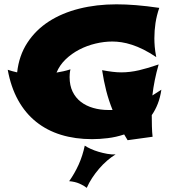

<svg xmlns="http://www.w3.org/2000/svg" viewBox="-20 -612 810 897"><path d="M733.9 -192.9Q728.5 -156.2 717 -127Q705.6 -97.7 689 -74.2Q689 -49.8 689.7 -21.7Q690.4 6.3 692.9 26.9L576.2 43L560.1 16.1Q522 28.8 483.4 33.4Q444.8 38.1 410.2 38.1Q331.1 38.1 265.1 17.8Q199.2 -2.4 148.7 -43Q98.1 -83.5 64.5 -144.3Q30.8 -205.1 16.1 -286.1Q27.3 -282.2 38.3 -279.3Q49.3 -276.4 60.1 -273.9Q68.8 -352.5 107.7 -412.1Q146.5 -471.7 208 -511.5Q269.5 -551.3 350.1 -571.5Q430.7 -591.8 523.9 -591.8Q566.9 -591.8 615.7 -587.9Q664.6 -584 724.1 -575.2Q711.9 -540 706.5 -504.6Q701.2 -469.2 701.2 -433.1Q701.2 -415 702.9 -394Q704.6 -373 710 -345.2Q678.7 -366.2 650.4 -380.4Q622.1 -394.5 596.4 -402.8Q570.8 -411.1 547.9 -414.6Q524.9 -418 504.9 -418Q466.3 -418 426.3 -408.4Q386.2 -398.9 350.6 -380.4Q314.9 -361.8 286.9 -335Q258.8 -308.1 244.1 -272.9Q259.8 -275.4 276.1 -279.1Q292.5 -282.7 309.1 -288.1Q306.6 -277.3 305.9 -268.1Q305.2 -258.8 305.2 -252Q305.2 -212.9 319.1 -184.1Q333 -155.3 357.7 -136.2Q382.3 -117.2 415.5 -107.7Q448.7 -98.1 486.8 -98.1H505.9Q487.8 -143.1 476.3 -188Q464.8 -232.9 457 -284.2Q482.9 -279.3 505.4 -276.6Q527.8 -273.9 545.9 -273.9Q587.4 -273.9 630.1 -283.9Q672.9 -293.9 721.2 -311Q710.4 -273.4 703.1 -237.3Q695.8 -201.2 691.9 -166ZM520 109.4Q500 121.6 480.2 138.7Q460.4 155.8 442.9 176.3Q425.3 196.8 410.4 219.5Q395.5 242.2 385.3 265.6Q371.1 254.4 350.8 245.6Q330.6 236.8 303.2 234.4Q329.1 197.8 347.7 156.5Q366.2 115.2 376 68.4Q386.7 75.7 403.8 83.5Q420.9 91.3 440.7 97.2Q460.4 103 481 106.7Q501.5 110.4 520 109.4Z"/></svg>

Font: Shojumaru
Style: Regular
Weight: 400
Version: Version 1.001